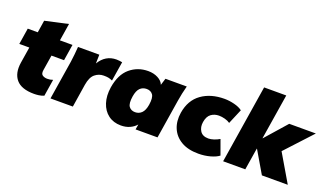

<svg xmlns="http://www.w3.org/2000/svg" viewBox="-71 -1209 2889 1694"><g transform="rotate(20 1374.0 -362.0)"><path d="M291 12Q172 12 122.5 -46.5Q73 -105 89 -208L113 -358H19L43 -510H137L155 -625L371 -673L345 -510H463L439 -358H321L298 -214Q292 -177 311 -165Q330 -153 355 -153Q371 -153 381.5 -155Q392 -157 408 -162L383 -4Q358 6 334.5 9Q311 12 291 12Z M442 0 500 -365Q510 -436 515 -510H715L713 -427Q770 -522 873 -522Q889 -522 902.5 -520Q916 -518 927 -516L898 -334Q875 -344 858.5 -347Q842 -350 816 -350Q770 -350 734 -320.5Q698 -291 686 -217L652 0Z M1106 12Q1036 12 987 -25Q938 -62 917 -127Q896 -192 909 -275Q929 -400 1001 -461Q1073 -522 1171 -522Q1223 -522 1263 -501Q1303 -480 1316 -446L1336 -510H1536Q1526 -474 1518.5 -437.5Q1511 -401 1505 -365L1447 0H1241L1249 -49Q1225 -21 1188.5 -4.5Q1152 12 1106 12ZM1184 -141Q1220 -141 1245 -165.5Q1270 -190 1279 -245Q1290 -315 1270 -342Q1250 -369 1212 -369Q1175 -369 1150.5 -345Q1126 -321 1117 -265Q1106 -195 1126 -168Q1146 -141 1184 -141Z M1833 12Q1736 12 1672 -25.5Q1608 -63 1580.5 -128Q1553 -193 1566 -275Q1586 -398 1672.5 -460Q1759 -522 1887 -522Q1932 -522 1980 -510Q2028 -498 2056 -476L1997 -336Q1978 -350 1948.5 -358Q1919 -366 1892 -366Q1850 -366 1818.5 -343Q1787 -320 1778 -265Q1770 -216 1793 -180Q1816 -144 1871 -144Q1893 -144 1921 -153Q1949 -162 1974 -177L2024 -39Q1996 -17 1944 -2.5Q1892 12 1833 12Z M2063 0 2180 -736H2388L2320 -310H2322L2498 -510H2748L2517 -260L2670 0H2427L2306 -206H2304L2271 0Z"/></g></svg>

Font: Winston Black
Style: Italic
Weight: 900
Italic angle: -9°
Designer: Original fonts by Vernon Adams / Changes by Cristiano Sobral
Foundry: VOriginal fonts by Vernon Adams / Changes by Cristiano Sobral
Version: Version 2.503;July 17, 2020;FontCreator 13.0.0.2655 64-bit